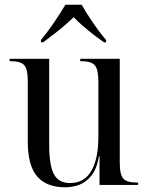

<svg xmlns="http://www.w3.org/2000/svg" viewBox="-20 -786 629 816"><path d="M257 10Q178 10 138 -36Q98 -82 98 -185V-443Q98 -492 83 -509Q68 -526 24 -526H21V-536H189V-172Q189 -84 209 -46Q229 -8 278 -8Q338 -8 368 -59.5Q398 -111 398 -203V-440Q398 -491 383 -508.5Q368 -526 324 -526H321V-536H489V-94Q489 -43 504.5 -26.5Q520 -10 564 -10H567V0H403V-123H401Q391 -67 367.5 -38.5Q344 -10 315 0Q286 10 257 10ZM154 -616Q180 -647 209 -689.5Q238 -732 258 -766H327Q346 -732 375 -689.5Q404 -647 431 -616V-606H422Q406 -617 380.5 -636.5Q355 -656 331 -677Q307 -698 293 -713Q276 -696 253 -676.5Q230 -657 206 -638.5Q182 -620 163 -606H154Z"/></svg>

Font: Noto Serif Display SemiCondensed
Style: Regular
Weight: 400
Width: 4
Designer: Monotype Design Team
Foundry: Monotype Imaging Inc.
Version: Version 2.009